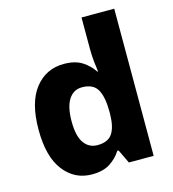

<svg xmlns="http://www.w3.org/2000/svg" viewBox="-113 -854 865 958"><g transform="rotate(-15 319.0 -375.0)"><path d="M245 10Q156 10 100 -62Q44 -134 44 -274Q44 -415 101 -487Q158 -559 250 -559Q308 -559 344 -536Q380 -513 402 -479H406Q403 -497 399.5 -530.5Q396 -564 396 -597V-760H565V0H437L403 -71H396Q375 -37 339 -13.5Q303 10 245 10ZM309 -124Q363 -124 385.5 -157Q408 -190 409 -257V-272Q409 -345 387.5 -384Q366 -423 307 -423Q264 -423 239 -385Q214 -347 214 -271Q214 -196 239.5 -160Q265 -124 309 -124Z"/></g></svg>

Font: Noto Sans Sinhala UI ExtraBold
Style: Regular
Weight: 800
Designer: Jelle Bosma - Monotype Design Team
Foundry: Monotype Imaging Inc.
Version: Version 2.006; ttfautohint (v1.8.4.7-5d5b)